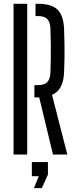

<svg xmlns="http://www.w3.org/2000/svg" viewBox="-20 -820 403 1019"><path d="M261.2 0 188.1 -303H162.5V-368.2H181.4Q215.3 -368.2 230.7 -384.1Q246.1 -400 247.6 -433.9Q249.1 -472.4 249.6 -512Q250.1 -551.7 249.6 -591.2Q249.1 -630.6 247.6 -669Q246.1 -703.1 230.9 -718.9Q215.7 -734.8 182.2 -734.8H168.5V-800H182.2Q253.2 -800 285.3 -768.9Q317.4 -737.7 320.1 -665.8Q321.9 -622.3 322.3 -584Q322.8 -545.7 322.3 -509.6Q321.9 -473.5 320.1 -437.2Q316.8 -341.6 256 -316.7L337.3 0ZM51.9 0V-800H124.4V0ZM160.1 178.5 185.7 115H149V40H234.4V106.4L202.1 178.5Z"/></svg>

Font: Big Shoulders Stencil Display SC Thin
Style: Regular
Weight: 100
Designer: Patric King
Foundry: XO Type Co
Version: Version 2.001